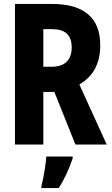

<svg xmlns="http://www.w3.org/2000/svg" viewBox="-20 -734 570 975"><path d="M56 0H200V-267H256L363 0H522L383 -305C456 -348 489 -414 489 -505C489 -642 408 -714 244 -714H56ZM242 -395H200V-586H243C312 -586 344 -556 344 -493C344 -427 307 -395 242 -395ZM190 211V221H278C308 175 333 119 349 70V61H215C213 101 200 175 190 211Z"/></svg>

Font: Noto Sans Mono Condensed ExtraBold
Style: Regular
Weight: 800
Width: 3
Designer: Monotype Design Team
Foundry: Monotype Imaging Inc.
Version: Version 2.014